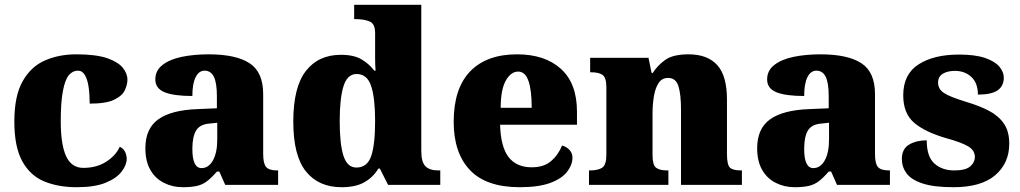

<svg xmlns="http://www.w3.org/2000/svg" viewBox="-20 -780 4302 810"><path d="M303.7 9.8Q225.1 9.8 165.5 -15.1Q106.4 -40 73.5 -100.6Q40.5 -161.1 40.5 -267.1Q40.5 -376 75.7 -437.5Q110.4 -499 169.4 -524.9Q228.5 -550.8 301.8 -550.8Q382.3 -550.8 430.7 -535.2Q477.5 -519 497.6 -494.6Q517.6 -470.2 517.6 -443.8Q517.6 -423.3 506.8 -399.9Q496.1 -376 461.9 -359.4Q427.7 -342.8 358.4 -342.8Q358.4 -380.4 354 -411.6Q349.6 -443.4 338.6 -462.6Q327.6 -481.9 308.6 -481.9Q286.6 -481.9 270.5 -462.9Q254.4 -443.8 245.6 -397Q236.3 -351.1 236.3 -268.1Q236.3 -169.9 259 -120.8Q281.7 -71.8 331.5 -71.8Q387.7 -71.8 428.2 -97.9Q468.8 -124 485.4 -161.1Q501.5 -152.8 508.1 -138.4Q514.6 -124 514.6 -109.9Q514.6 -84.5 493.2 -56.2Q471.7 -27.8 425.5 -9Q379.4 9.8 303.7 9.8Z M751.5 9.8Q708 9.8 672.4 -8.3Q636.2 -25.9 614.7 -62.5Q593.3 -99.1 593.3 -154.8Q593.3 -237.8 648.2 -276.9Q703.1 -315.9 814.5 -319.8L895 -323.2V-375Q895 -429.7 882.3 -456.1Q869.1 -481.9 843.3 -481.9Q819.3 -481.9 805.7 -455.1Q791.5 -427.7 791.5 -375Q712.9 -375 673.8 -391.1Q635.3 -407.2 635.3 -444.8Q635.3 -482.9 666 -506.3Q696.3 -529.8 747.3 -540.3Q798.3 -550.8 860.4 -550.8Q975.1 -550.8 1032.7 -513.4Q1090.3 -476.1 1090.3 -382.8V-130.9Q1090.3 -89.8 1102.8 -75.4Q1115.2 -61 1149.4 -61H1153.3V0H930.2L905.3 -56.2H895Q872.6 -30.3 853.5 -15.6Q834.5 -1 810.3 4.4Q786.1 9.8 751.5 9.8ZM830.1 -70.8Q860.4 -70.8 878.4 -103.5Q896.5 -136.2 896.5 -190.9V-262.2L865.2 -258.8Q823.2 -255.9 807.4 -229.5Q791.5 -203.1 791.5 -151.9Q791.5 -70.8 830.1 -70.8Z M1421.4 9.8Q1324.2 9.8 1270.8 -56.6Q1217.3 -123 1217.3 -267.1Q1217.3 -412.1 1270.3 -480.5Q1323.2 -548.8 1418.5 -548.8Q1473.1 -548.8 1505.6 -529.3Q1538.1 -509.8 1559.1 -481.9H1564.5Q1563.5 -493.2 1563 -506.6Q1562.5 -520 1562.5 -535.6V-641.1Q1562.5 -680.2 1538.8 -689.7Q1515.1 -699.2 1482.4 -699.2H1474.1V-759.8H1757.3V-143.1Q1757.3 -96.2 1774.9 -78.6Q1792.5 -61 1829.1 -61H1837.4V0H1617.2L1582.5 -68.8H1576.2Q1554.2 -32.2 1517.3 -11.2Q1480.5 9.8 1421.4 9.8ZM1483.4 -73.2Q1529.3 -73.2 1545.9 -121.6Q1562.5 -169.4 1562.5 -270Q1562.5 -366.2 1545.9 -416.5Q1529.3 -467.8 1484.4 -467.8Q1445.3 -467.8 1429.2 -416.5Q1413.1 -365.2 1413.1 -269Q1413.1 -171.4 1429.2 -122.1Q1445.3 -73.2 1483.4 -73.2Z M2172.9 9.8Q2031.2 9.8 1962.6 -62.5Q1894 -134.8 1894 -266.1Q1894 -407.2 1963.6 -479Q2033.2 -550.8 2161.1 -550.8Q2278.8 -550.8 2346.4 -489.5Q2414.1 -428.2 2414.1 -309.1V-253.9H2089.8Q2092.3 -160.2 2125.7 -117.2Q2159.2 -74.2 2223.1 -74.2Q2273.9 -74.2 2304.4 -100.1Q2335 -126 2351.1 -166Q2370.1 -161.1 2382.6 -147.5Q2395 -133.8 2395 -115.2Q2395 -85 2373 -56.2Q2351.1 -26.9 2302 -8.5Q2252.9 9.8 2172.9 9.8ZM2092.3 -325.2H2223.1Q2223.1 -399.4 2209.5 -438.5Q2195.8 -478 2166 -478Q2134.8 -478 2113.3 -439Q2092.3 -400.4 2092.3 -325.2Z M2799.8 -61V0H2464.8V-61H2468.8Q2502.9 -61 2520.5 -72.5Q2538.1 -84 2538.1 -127.9V-412.1Q2538.1 -452.1 2522.5 -463.6Q2506.8 -475.1 2473.6 -475.1H2469.7V-536.1H2715.8L2729 -472.2H2733.9Q2752.9 -502.9 2785.9 -526.9Q2818.8 -550.8 2884.8 -550.8Q2964.8 -550.8 3005.9 -505.4Q3046.9 -460 3046.9 -359.9V-130.9Q3046.9 -85 3059.3 -73Q3071.8 -61 3106 -61H3109.9V0H2853V-316.9Q2853 -381.8 2842.3 -416Q2831.5 -451.2 2798.8 -451.2Q2772.5 -451.2 2758.8 -430.2Q2744.6 -409.2 2738.8 -374.5Q2732.9 -339.8 2732.9 -300.8V-125Q2732.9 -84 2747.8 -72.5Q2762.7 -61 2795.9 -61Z M3332.5 9.8Q3289.1 9.8 3253.4 -8.3Q3217.3 -25.9 3195.8 -62.5Q3174.3 -99.1 3174.3 -154.8Q3174.3 -237.8 3229.2 -276.9Q3284.2 -315.9 3395.5 -319.8L3476.1 -323.2V-375Q3476.1 -429.7 3463.4 -456.1Q3450.2 -481.9 3424.3 -481.9Q3400.4 -481.9 3386.7 -455.1Q3372.6 -427.7 3372.6 -375Q3293.9 -375 3254.9 -391.1Q3216.3 -407.2 3216.3 -444.8Q3216.3 -482.9 3247.1 -506.3Q3277.3 -529.8 3328.4 -540.3Q3379.4 -550.8 3441.4 -550.8Q3556.2 -550.8 3613.8 -513.4Q3671.4 -476.1 3671.4 -382.8V-130.9Q3671.4 -89.8 3683.8 -75.4Q3696.3 -61 3730.5 -61H3734.4V0H3511.2L3486.3 -56.2H3476.1Q3453.6 -30.3 3434.6 -15.6Q3415.5 -1 3391.4 4.4Q3367.2 9.8 3332.5 9.8ZM3411.1 -70.8Q3441.4 -70.8 3459.5 -103.5Q3477.5 -136.2 3477.5 -190.9V-262.2L3446.3 -258.8Q3404.3 -255.9 3388.4 -229.5Q3372.6 -203.1 3372.6 -151.9Q3372.6 -70.8 3411.1 -70.8Z M4002.4 9.8Q3918.9 9.8 3871.1 -6.3Q3823.7 -22 3804.2 -49.1Q3784.7 -76.2 3784.7 -108.9Q3784.7 -151.9 3815.2 -169.9Q3845.7 -188 3889.6 -188Q3889.6 -119.1 3922.1 -90.1Q3954.6 -61 4005.9 -61Q4053.7 -61 4073.2 -78.1Q4092.8 -95.2 4092.8 -117.2Q4092.8 -146.5 4063.5 -163.1Q4033.7 -180.2 3972.7 -196.8Q3881.8 -223.1 3836.2 -262.5Q3790.5 -301.8 3790.5 -377.9Q3790.5 -466.8 3855 -508.3Q3919.4 -549.8 4025.9 -549.8Q4093.3 -549.8 4135.7 -535.6Q4177.7 -521 4196.3 -498.5Q4214.8 -476.1 4214.8 -453.1Q4214.8 -417 4188.7 -398.9Q4162.6 -380.9 4105.5 -380.9Q4105.5 -430.2 4077.6 -455.6Q4049.8 -481 4008.8 -481Q3977.5 -481 3957.5 -469Q3937.5 -457 3937.5 -432.1Q3937.5 -403.8 3962.4 -387.7Q3974.6 -379.4 3998.3 -370.1Q4022 -360.8 4056.6 -350.1Q4112.3 -333.5 4151.4 -313Q4191.9 -292 4214.8 -259Q4237.8 -226.1 4237.8 -173.8Q4237.8 -91.8 4178.7 -41Q4119.6 9.8 4002.4 9.8Z"/></svg>

Font: Koh Santepheap Black
Style: Regular
Weight: 900
Designer: Danh Hong
Version: Version 2.002; ttfautohint (v1.8.3)